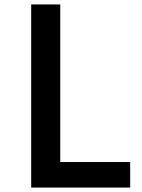

<svg xmlns="http://www.w3.org/2000/svg" viewBox="-20 -845 639 865"><path d="M566.5 0V-115H251.5V-825H120.5V0Z"/></svg>

Font: Spartan SemiBold
Style: Regular
Weight: 600
Designer: Matt Bailey, Mirko Velimirovic
Foundry: Matt Bailey
Version: Version 1.003